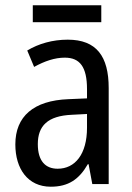

<svg xmlns="http://www.w3.org/2000/svg" viewBox="-20 -696 500 726"><path d="M363 -676H104V-612H363ZM236 -546C179 -546 126 -531 83 -505L109 -443C149 -465 187 -478 225 -478C282 -478 309 -443 309 -359V-324L239 -321C107 -316 38 -256 38 -150C38 -58 85 10 172 10C239 10 279 -18 312 -75H315L329 0H391V-363C391 -483 345 -546 236 -546ZM252 -262 309 -265V-213C309 -113 264 -58 198 -58C152 -58 123 -87 123 -151C123 -220 160 -258 252 -262Z"/></svg>

Font: Noto Sans Condensed
Style: Regular
Weight: 400
Width: 3
Designer: Monotype Design Team
Foundry: Monotype Imaging Inc.
Version: Version 2.013